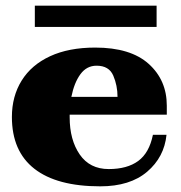

<svg xmlns="http://www.w3.org/2000/svg" viewBox="-20 -648 639 678"><path d="M533 -553H103V-628H533ZM226 -243V-234Q226 -154 261.5 -102.5Q297 -51 364 -51Q429 -51 468 -79.5Q507 -108 520 -172H568Q560 -93 499.5 -41.5Q439 10 334 10Q181 10 101.5 -52Q22 -114 22 -235Q22 -308 56.5 -363.5Q91 -419 157 -449.5Q223 -480 316 -480Q441 -480 505 -422.5Q569 -365 569 -275V-243ZM232 -306H395Q395 -346 380 -381Q365 -416 321 -416Q286 -416 264 -386Q242 -356 232 -306Z"/></svg>

Font: Taviraj Black
Style: Regular
Weight: 900
Designer: Katatrad Team
Foundry: CadsonDemak
Version: Version 1.030